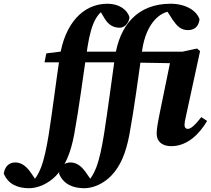

<svg xmlns="http://www.w3.org/2000/svg" viewBox="-176 -756 1113 1013"><path d="M391.1 -736.3C262.8 -736.3 164.9 -632.5 138.7 -452.3C118.3 -315.2 101.8 -179.1 81.3 -47.3C69.5 23.8 58.3 80.5 40.2 128.4C26.9 163 12.1 184 -3.9 203.4L18.4 201.1L-12.8 155.8C-35.5 122.9 -61.6 101.1 -95.6 101.1C-131.3 101.1 -151.3 126.2 -156.1 160.1C-132.6 216.6 -81.6 237 -22.2 237C22.8 237 79.3 213.7 120.3 170.3C168.4 120.3 197.3 49.9 215.4 -46.5C241.5 -188.2 261.3 -347.5 285.2 -504.9C307.5 -649.1 341.1 -691.7 396.2 -718L346.1 -708.7L375.9 -658.4C396.8 -625.5 420.3 -609.8 455.8 -609.8C480.5 -609.8 503.2 -632.5 507.3 -663.8C496.4 -704.9 452.1 -736.3 391.1 -736.3ZM58.9 -427H486.5L498.1 -483.4H183V-488.5L68.3 -474.4L58.9 -427ZM724.1 -736.3C550.5 -736.3 454.2 -623.5 430.1 -452.3C411 -315.2 393.2 -179.1 372.7 -47.3C360.9 23.8 349.7 80.5 331.6 128.4C318.3 163 303.5 184 287.5 203.4L309.8 201.1L278.6 155.8C255.9 122.9 229.8 101.1 195.8 101.1C160.1 101.1 140.1 126.2 135.4 160.1C158.8 216.6 209.8 237 269.2 237C314.2 237 370.7 213.7 411.7 170.3C459.8 120.3 488.7 49.9 506.8 -46.5C532.9 -188.2 553.3 -347.5 574.4 -493.4C594.9 -631.3 668.3 -696.6 730.1 -696.6C743.1 -696.6 755.7 -696.6 768.7 -696.6L690.6 -720.7L735.2 -651.4C757.8 -618.9 778.1 -597.1 815.3 -597.1C851.7 -597.1 872 -617.2 876.8 -653.9C861.6 -701 802 -736.3 724.1 -736.3ZM650.5 -51C650.5 -8.3 680.8 15.2 727.3 15.2C813.4 15.2 876.7 -50.4 916.6 -117.7L886.2 -138.1C853.1 -95.9 831.2 -75.9 814.4 -75.9C804.8 -75.9 797.5 -83.2 797.5 -96.5C797.5 -107 800 -120.8 804.3 -139.3L879.6 -486.4L863.7 -500L786.8 -483.4H474.4V-488.5L359.7 -474.4L350.3 -427H466.1L720.7 -422.7L664.8 -149.7C658.7 -119.5 650.5 -78 650.5 -51Z"/></svg>

Font: Source Serif Variable
Style: Italic
Weight: 389
Italic angle: -12°
Designer: Frank Grießhammer
Foundry: Adobe Systems Incorporated
Version: Version 3.001;hotconv 1.0.111;makeotfexe 2.5.65597